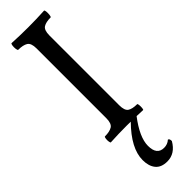

<svg xmlns="http://www.w3.org/2000/svg" viewBox="-312 -661 915 915"><g transform="rotate(-45 145.0 -204.0)"><path d="M39 3Q36 3 34.5 -7Q33 -17 34.5 -27Q36 -37 39 -37Q71 -37 88 -47.5Q105 -58 105 -94V-564Q105 -600 88 -610.5Q71 -621 39 -621Q35 -621 33.5 -632.5Q32 -644 33.5 -655Q35 -666 39 -666Q93 -663 148 -663Q202 -663 257 -666Q261 -666 262 -655Q263 -644 261.5 -632.5Q260 -621 257 -621Q225 -621 208.5 -610.5Q192 -600 192 -564V-94Q192 -58 208 -47.5Q224 -37 256 -37Q259 -37 260 -27Q261 -17 260 -7Q259 3 256 3Q201 0 148 0Q94 0 39 3ZM165 258Q125 258 105.5 234.5Q86 211 86 170Q86 91 176 0H215Q152 82 152 140Q152 201 200 201Q224 201 240 186Q249 187 249 204Q218 258 165 258Z"/></g></svg>

Font: Junicode Two Beta Condensed Medium
Style: Regular
Weight: 500
Width: 3
Designer: Peter S. Baker
Foundry: Briery Creek Software
Version: Version 1.053; ttfautohint (v1.8.4)